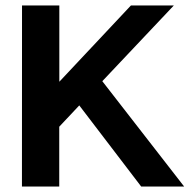

<svg xmlns="http://www.w3.org/2000/svg" viewBox="-20 -680 711 700"><path d="M613.7 -660 353 -384 651.3 0H494.7L269 -295.7L196 -218V0H60L60.3 -660H196.3V-382L457.3 -660Z"/></svg>

Font: Nata Sans
Style: Regular
Weight: 400
Designer: Daniel Uzquiano Cruz
Version: Version 1.001